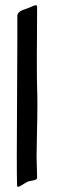

<svg xmlns="http://www.w3.org/2000/svg" viewBox="-20 -764 216 730"><path d="M121.1 -89.8Q121.1 -83 115.2 -80.6Q109.4 -78.1 99.6 -76.7Q89.8 -75.2 85 -73.2Q81.1 -71.3 73.2 -66.4Q65.4 -61.5 58.6 -57.6Q51.8 -53.7 48.8 -53.7Q44.9 -53.7 44.9 -59.6Q43.9 -91.8 43.9 -171.9Q43.9 -241.2 44.9 -396Q45.9 -550.8 45.9 -613.3V-703.1Q45.9 -708 48.3 -712.4Q50.8 -716.8 55.2 -719.7Q59.6 -722.7 63.5 -724.6Q67.4 -726.6 74.7 -729Q82 -731.4 85 -732.4Q111.3 -744.1 115.2 -744.1Q121.1 -744.1 121.1 -738.3Q121.1 -690.4 120.6 -627.4Q120.1 -564.5 120.1 -547.9Q120.1 -451.2 121.1 -430.7Q122.1 -410.2 122.1 -365.2V-357.4Q122.1 -318.4 120.6 -258.8Q119.1 -199.2 119.1 -168.9Q119.1 -150.4 121.1 -89.8Z"/></svg>

Font: Isabella
Style: Medium
Weight: 500
Designer: John Stracke
Version: Version 001.202